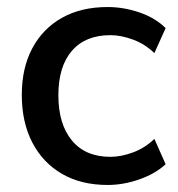

<svg xmlns="http://www.w3.org/2000/svg" viewBox="-20 -517 507 546"><path d="M286 9Q211 9 156.5 -22.5Q102 -54 72 -111.5Q42 -169 42 -247Q42 -324 72 -380Q102 -436 156.5 -466.5Q211 -497 286 -497Q332 -497 377 -481.5Q422 -466 451 -437L419 -366Q392 -392 358 -404.5Q324 -417 294 -417Q223 -417 184.5 -372.5Q146 -328 146 -246Q146 -164 184.5 -117.5Q223 -71 294 -71Q324 -71 358 -83.5Q392 -96 419 -122L451 -50Q422 -23 376.5 -7Q331 9 286 9Z"/></svg>

Font: Nunito Sans 12pt SemiBold
Style: Regular
Weight: 600
Designer: Vernon Adams
Foundry: Vernon Adams
Version: Version 3.101;gftools[0.9.27]